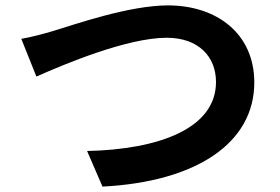

<svg xmlns="http://www.w3.org/2000/svg" viewBox="-20 -692 1040 712"><path d="M59 -548 115 -408C218 -454 452 -552 598 -552C717 -552 781 -481 781 -388C781 -216 571 -138 303 -132L360 0C709 -18 923 -162 923 -386C923 -569 782 -672 603 -672C458 -672 257 -601 180 -578C144 -567 95 -554 59 -548Z"/></svg>

Font: Source Han Sans SC Bold
Style: Regular
Weight: 700
Designer: Ryoko NISHIZUKA (kana & ideographs); Paul D. Hunt (Latin, Greek & Cyrillic); Wenlong ZHANG (bopomofo); Sandoll Communica
Foundry: Adobe Systems Incorporated
Version: Version 1.001;PS 1.001;hotconv 1.0.78;makeotf.lib2.5.61930